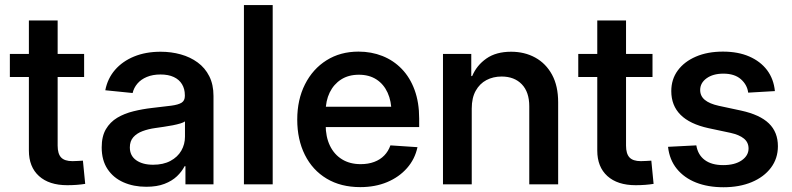

<svg xmlns="http://www.w3.org/2000/svg" viewBox="-20 -748 3212 779"><path d="M321.3 -529.3V-435.5H20V-529.3ZM97.2 -665H213.9V-157.2Q213.9 -124 228 -109.1Q242.2 -94.2 273.9 -94.2Q284.2 -94.2 295.7 -95Q307.1 -95.7 316.4 -96.2L325.7 -2Q310.5 0.5 291.5 2Q272.5 3.4 252.9 3.4Q179.2 3.4 138.2 -33.7Q97.2 -70.8 97.2 -137.2Z M573.2 9.8Q522 9.8 481 -8.3Q439.9 -26.4 416.3 -62Q392.6 -97.7 392.6 -149.9Q392.6 -194.8 409.7 -223.9Q426.8 -252.9 455.8 -270.3Q484.9 -287.6 521.7 -296.6Q558.6 -305.7 597.7 -310.1Q646.5 -315.4 675.3 -319.3Q704.1 -323.2 717 -331.5Q730 -339.8 730 -358.4V-361.8Q730 -387.2 718.5 -406.2Q707 -425.3 685.1 -435.5Q663.1 -445.8 631.3 -445.8Q599.6 -445.8 575.7 -435.8Q551.8 -425.8 537.4 -408.7Q522.9 -391.6 518.1 -370.6L407.2 -381.8Q416.5 -429.7 446.8 -464.6Q477.1 -499.5 524.2 -518.8Q571.3 -538.1 631.8 -538.1Q674.8 -538.1 713.4 -527.3Q752 -516.6 782 -494.6Q812 -472.7 829.1 -438.7Q846.2 -404.8 846.2 -358.9V0H732.4V-73.7H729Q717.8 -51.8 697.8 -32.7Q677.7 -13.7 647.2 -2Q616.7 9.8 573.2 9.8ZM601.1 -79.6Q642.6 -79.6 671.6 -95.2Q700.7 -110.8 715.6 -136.7Q730.5 -162.6 730.5 -193.4V-255.4Q724.6 -251 711.7 -247.1Q698.7 -243.2 681.2 -239.7Q663.6 -236.3 645 -233.6Q626.5 -231 609.9 -228.5Q581.5 -224.6 558.1 -215.8Q534.7 -207 520.8 -191.2Q506.8 -175.3 506.8 -149.9Q506.8 -116.2 532.7 -97.9Q558.6 -79.6 601.1 -79.6Z M1086.4 -727.5V0H969.7V-727.5Z M1441.9 11.2Q1362.8 11.2 1305.4 -23.2Q1248 -57.6 1217 -119.6Q1186 -181.6 1186 -262.7Q1186 -343.8 1217.5 -406Q1249 -468.3 1304.9 -503.4Q1360.8 -538.6 1434.6 -538.6Q1486.8 -538.6 1531.7 -520.8Q1576.7 -502.9 1610.1 -468.3Q1643.6 -433.6 1662.1 -383.1Q1680.7 -332.5 1680.7 -267.1V-232.4H1239.3V-314.9H1621.6L1568.4 -291Q1568.4 -337.4 1552.7 -371.8Q1537.1 -406.2 1507.6 -425.5Q1478 -444.8 1436 -444.8Q1394 -444.8 1364 -425.5Q1334 -406.2 1317.6 -372.6Q1301.3 -338.9 1301.3 -295.4V-242.2Q1301.3 -192.9 1318.6 -157Q1335.9 -121.1 1367.7 -101.6Q1399.4 -82 1443.4 -82Q1474.1 -82 1498.3 -91.1Q1522.5 -100.1 1539.1 -117.2Q1555.7 -134.3 1564 -158.2L1673.8 -150.9Q1663.6 -102.5 1631.3 -65.9Q1599.1 -29.3 1550.5 -9Q1502 11.2 1441.9 11.2Z M1894 -307.6V0H1777.3V-529.3H1892.1V-439L1896 -439.9Q1914.1 -482.9 1953.4 -510.5Q1992.7 -538.1 2053.7 -538.1Q2108.4 -538.1 2151.6 -514.4Q2194.8 -490.7 2219.7 -445.1Q2244.6 -399.4 2244.6 -333V0H2127.4V-316.9Q2127.4 -374.5 2097.2 -406Q2066.9 -437.5 2015.1 -437.5Q1981 -437.5 1953.6 -423.1Q1926.3 -408.7 1910.2 -379.9Q1894 -351.1 1894 -307.6Z M2627.4 -529.3V-435.5H2326.2V-529.3ZM2403.3 -665H2520V-157.2Q2520 -124 2534.2 -109.1Q2548.3 -94.2 2580.1 -94.2Q2590.3 -94.2 2601.8 -95Q2613.3 -95.7 2622.6 -96.2L2631.8 -2Q2616.7 0.5 2597.7 2Q2578.6 3.4 2559.1 3.4Q2485.4 3.4 2444.3 -33.7Q2403.3 -70.8 2403.3 -137.2Z M3124 -378.4 3015.6 -372.1Q3011.7 -403.8 2986.1 -426.5Q2960.4 -449.2 2915 -449.2Q2873 -449.2 2846.9 -430.4Q2820.8 -411.6 2820.8 -382.8Q2820.8 -358.4 2839.6 -342.8Q2858.4 -327.1 2896 -318.8L2986.8 -299.3Q3063 -282.7 3099.6 -247.3Q3136.2 -211.9 3136.2 -154.8Q3136.2 -105 3107.9 -67.4Q3079.6 -29.8 3029.8 -9Q2980 11.7 2915.5 11.7Q2852.5 11.7 2804.2 -7.3Q2755.9 -26.4 2726.1 -63Q2696.3 -99.6 2690.4 -152.3L2805.2 -158.2Q2811.5 -119.6 2839.4 -98.9Q2867.2 -78.1 2914.1 -78.1Q2961.4 -78.1 2989.3 -97.4Q3017.1 -116.7 3017.1 -145.5Q3017.1 -170.4 2998.3 -185.8Q2979.5 -201.2 2943.8 -209L2854.5 -228Q2778.8 -244.6 2741.2 -282.2Q2703.6 -319.8 2703.6 -378.4Q2703.6 -426.3 2730 -462.2Q2756.3 -498 2803.5 -518.3Q2850.6 -538.6 2913.1 -538.6Q2974.6 -538.6 3020 -518.8Q3065.4 -499 3092.3 -463.4Q3119.1 -427.7 3124 -378.4Z"/></svg>

Font: Inter Cardless Tabular Medium
Style: Regular
Weight: 500
Designer: Rasmus Andersson
Foundry: rsms
Version: Version 4.000;git-4fc901f